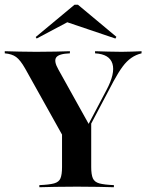

<svg xmlns="http://www.w3.org/2000/svg" viewBox="-41 -786 614 806"><path d="M253.2 -160.5 64.5 -498.4Q44.4 -533.9 26.6 -546.8Q8.9 -559.7 -21 -562.1V-571Q7.3 -570.2 40.3 -569.4Q73.4 -568.5 110.5 -568.5Q156.5 -568.5 192.7 -569.4Q229 -570.2 252.4 -571V-562.1Q206.5 -560.5 195.2 -545.2Q183.9 -529.8 204 -494.4L335.5 -258.1L321 -246.8L405.6 -407.3Q443.5 -478.2 431 -518.5Q418.5 -558.9 358.1 -562.1V-571Q387.9 -570.2 413.3 -569.4Q438.7 -568.5 469.4 -568.5Q492.7 -568.5 512.9 -569.4Q533.1 -570.2 553.2 -571V-562.1Q529.8 -556.5 510.5 -543.1Q491.1 -529.8 473.8 -506.5Q456.5 -483.1 436.3 -446L285.5 -160.5ZM124.2 0V-8.9Q165.3 -10.5 185.9 -16.1Q206.5 -21.8 212.9 -37.5Q219.4 -53.2 219.4 -84.7V-250.8L290.3 -194.4L341.9 -276.6V-84.7Q341.9 -53.2 348.8 -37.5Q355.6 -21.8 376.2 -16.1Q396.8 -10.5 437.1 -8.9V0Q412.1 -0.8 370.6 -1.6Q329 -2.4 282.3 -2.4Q233.1 -2.4 191.1 -1.6Q149.2 -0.8 124.2 0ZM112.9 -624.2 108.9 -630.6 271.8 -766.1H286.3L447.6 -631.5L443.5 -624.2L224.2 -698.4L254 -699.2Z"/></svg>

Font: Playfair 144pt
Style: Bold
Weight: 700
Version: Version 2.001;gftools[0.9.30]